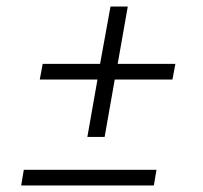

<svg xmlns="http://www.w3.org/2000/svg" viewBox="-20 -569 622 589"><path d="M45 0 53 -48H460L452 0ZM248 -149 279 -325H102L111 -373H287L319 -549H372L341 -373H518L509 -325H332L301 -149Z"/></svg>

Font: Celebes Light
Style: Italic
Weight: 300
Italic angle: -10°
Designer: Anugrah Pasau
Foundry: Lafontype
Version: Version 1.000; ttfautohint (v1.8.4)